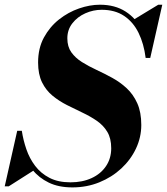

<svg xmlns="http://www.w3.org/2000/svg" viewBox="-51 -780 708 814"><path d="M256 14.5Q197.5 14.5 155.8 -5.8Q114 -26 86.8 -60.2Q59.5 -94.5 44 -137.5Q28.5 -180.5 22 -225.5H41.5Q47.5 -186 60.8 -147.2Q74 -108.5 98 -76.8Q122 -45 158.8 -26Q195.5 -7 248 -7Q298.5 -7 337.5 -25Q376.5 -43 398.5 -75.8Q420.5 -108.5 420.5 -151.5Q420.5 -193.5 403.8 -221.2Q387 -249 359.2 -268Q331.5 -287 298.5 -302.5Q265.5 -318 232.5 -334.8Q199.5 -351.5 171.8 -374.2Q144 -397 127.2 -431Q110.5 -465 110.5 -515Q110.5 -575.5 135.2 -621Q160 -666.5 199.2 -697.5Q238.5 -728.5 284.2 -744.2Q330 -760 372.5 -760Q436.5 -760 481.5 -731Q526.5 -702 552.5 -651Q578.5 -600 586 -534.5H566.5Q559 -594.5 536.5 -640.5Q514 -686.5 475.2 -712.5Q436.5 -738.5 380 -738.5Q344 -738.5 310.5 -723.5Q277 -708.5 255.8 -681.2Q234.5 -654 234.5 -617.5Q234.5 -582 251.5 -558.2Q268.5 -534.5 296.2 -517Q324 -499.5 357.5 -484Q391 -468.5 424.8 -450Q458.5 -431.5 486.2 -405.8Q514 -380 531 -342.2Q548 -304.5 548 -250Q548 -198 525.5 -150.2Q503 -102.5 463 -65.5Q423 -28.5 370 -7Q317 14.5 256 14.5ZM-31 10 22 -225.5H41.5L50.5 -159Q60.5 -129.5 71.2 -105.2Q82 -81 96 -60L-14 10ZM566.5 -534.5 563.5 -587.5Q554.5 -616 544 -641.2Q533.5 -666.5 514.5 -696L620 -760H637L586 -534.5Z"/></svg>

Font: Bodoni Moda
Style: Bold Italic
Weight: 700
Italic angle: -13°
Version: Version 2.004